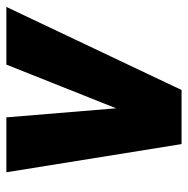

<svg xmlns="http://www.w3.org/2000/svg" viewBox="-14 -554 568 579"><g transform="rotate(-90 269.5 -264.0)"><path d="M538.6 -528.3 288.1 0H125L40 -528.3H205.6L232.9 -197.3L364.7 -528.3Z"/></g></svg>

Font: Mardoto Black
Style: Italic
Weight: 900
Italic angle: -12°
Designer: Christian Robertson, Vahan Hovhannisyan
Foundry: Google
Version: Version 1.000